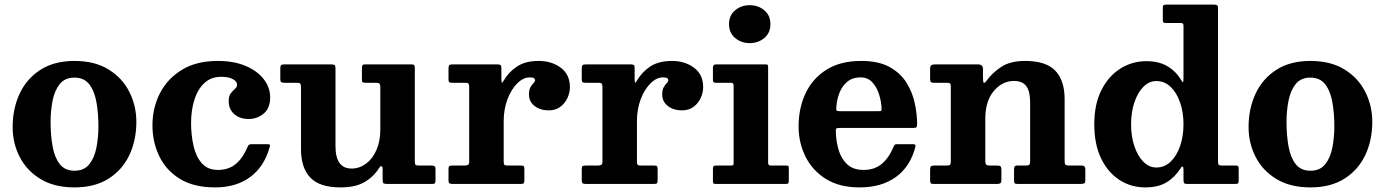

<svg xmlns="http://www.w3.org/2000/svg" viewBox="-20 -800 6023 835"><path d="M35 -247.5Q35 -327.5 65.5 -392.8Q96 -458 156 -496.5Q216 -535 304 -535Q392 -535 452 -498Q512 -461 542.5 -400.5Q573 -340 573 -270Q573 -190 542.5 -125.5Q512 -61 452 -23Q392 15 304 15Q216 15 156 -21.5Q96 -58 65.5 -117.8Q35 -177.5 35 -247.5ZM200 -270Q200 -213 208.5 -164.5Q217 -116 239.5 -86.8Q262 -57.5 304 -57.5Q346 -57.5 368.5 -86Q391 -114.5 399.5 -158.8Q408 -203 408 -250Q408 -307 399.5 -355.2Q391 -403.5 368.5 -433Q346 -462.5 304 -462.5Q262 -462.5 239.5 -434Q217 -405.5 208.5 -361.2Q200 -317 200 -270Z M643 -255Q643 -330 675.2 -393.8Q707.5 -457.5 770.8 -496.2Q834 -535 927 -535Q998 -535 1049 -513Q1100 -491 1127.5 -455Q1155 -419 1155 -376.5Q1155 -329.5 1126.8 -306Q1098.5 -282.5 1061.5 -282.5Q1022.5 -282.5 998.5 -304Q974.5 -325.5 974.5 -360.5Q974.5 -382.5 983.8 -394.2Q993 -406 1002 -413.8Q1011 -421.5 1011 -431.5Q1011 -446.5 992 -456.2Q973 -466 942 -466Q898.5 -466 869.5 -439.5Q840.5 -413 825.8 -367.5Q811 -322 811 -265Q811 -213 821.5 -166.2Q832 -119.5 857.5 -90.2Q883 -61 927.5 -61Q975.5 -61 1006.8 -88Q1038 -115 1057 -162Q1059.5 -168 1063 -170.5Q1066.5 -173 1076 -173H1140.5Q1151 -173 1153.2 -170.8Q1155.5 -168.5 1153 -161Q1129.5 -75.5 1068.2 -30.2Q1007 15 915.5 15Q822.5 15 762.2 -22.2Q702 -59.5 672.5 -121Q643 -182.5 643 -255Z M1289 -151V-421.5Q1289 -432 1285.8 -436Q1282.5 -440 1272.5 -440H1218.5Q1207.5 -440 1203.2 -442.8Q1199 -445.5 1199 -456.5V-500.5Q1199 -512.5 1202.2 -516.2Q1205.5 -520 1217 -520H1419.5Q1431 -520 1435 -517.2Q1439 -514.5 1439 -502.5V-164.5Q1439 -67 1509 -67Q1543 -67 1571.5 -88Q1600 -109 1617 -147.2Q1634 -185.5 1634 -237V-421Q1634 -432.5 1630.2 -436.2Q1626.5 -440 1615.5 -440H1570.5Q1561.5 -440 1557.8 -442Q1554 -444 1554 -453V-503Q1554 -513 1556.5 -516.5Q1559 -520 1568.5 -520H1769.5Q1779 -520 1781.5 -516.5Q1784 -513 1784 -503V-98.5Q1784 -85.5 1787.8 -82.8Q1791.5 -80 1804.5 -80H1859Q1874 -80 1874 -66.5V-18Q1874 -7.5 1871.8 -3.8Q1869.5 0 1859.5 0H1663Q1650 0 1647 -4Q1644 -8 1644 -21V-67Q1644 -75 1639.5 -77Q1635 -79 1628.5 -69Q1605 -31.5 1565.5 -8.2Q1526 15 1461 15Q1369.5 15 1329.2 -28Q1289 -71 1289 -151Z M2020.5 -420Q2020.5 -432 2017.8 -436Q2015 -440 2003 -440H1947Q1936 -440 1933.2 -443.2Q1930.5 -446.5 1930.5 -457.5V-501.5Q1930.5 -512.5 1933.8 -516.2Q1937 -520 1948 -520H2143.5Q2152.5 -520 2156.5 -517.2Q2160.5 -514.5 2160.5 -505V-458.5Q2160.5 -443.5 2162.5 -440.8Q2164.5 -438 2170.5 -449.5Q2191.5 -486 2228 -510.5Q2264.5 -535 2323 -535Q2379 -535 2418.8 -505.5Q2458.5 -476 2458.5 -421Q2458.5 -397.5 2448 -374.2Q2437.5 -351 2417 -335.5Q2396.5 -320 2366.5 -320Q2329.5 -320 2305 -339Q2280.5 -358 2280.5 -388.5Q2280.5 -409.5 2287 -420.8Q2293.5 -432 2300.2 -438.5Q2307 -445 2307 -451Q2307 -456.5 2302.2 -460Q2297.5 -463.5 2284.5 -463.5Q2255.5 -463.5 2229.2 -437.2Q2203 -411 2186.8 -367.8Q2170.5 -324.5 2170.5 -273V-99Q2170.5 -87 2173.5 -83.5Q2176.5 -80 2188.5 -80H2247Q2256 -80 2258.2 -76.5Q2260.5 -73 2260.5 -63.5V-18Q2260.5 -7.5 2258.2 -3.8Q2256 0 2246 0H1948.5Q1938.5 0 1934.5 -3Q1930.5 -6 1930.5 -15.5V-65.5Q1930.5 -75 1934 -77.5Q1937.5 -80 1947 -80H1998.5Q2010.5 -80 2015.5 -83Q2020.5 -86 2020.5 -98Z M2600 -420Q2600 -432 2597.2 -436Q2594.5 -440 2582.5 -440H2526.5Q2515.5 -440 2512.8 -443.2Q2510 -446.5 2510 -457.5V-501.5Q2510 -512.5 2513.2 -516.2Q2516.5 -520 2527.5 -520H2723Q2732 -520 2736 -517.2Q2740 -514.5 2740 -505V-458.5Q2740 -443.5 2742 -440.8Q2744 -438 2750 -449.5Q2771 -486 2807.5 -510.5Q2844 -535 2902.5 -535Q2958.5 -535 2998.2 -505.5Q3038 -476 3038 -421Q3038 -397.5 3027.5 -374.2Q3017 -351 2996.5 -335.5Q2976 -320 2946 -320Q2909 -320 2884.5 -339Q2860 -358 2860 -388.5Q2860 -409.5 2866.5 -420.8Q2873 -432 2879.8 -438.5Q2886.5 -445 2886.5 -451Q2886.5 -456.5 2881.8 -460Q2877 -463.5 2864 -463.5Q2835 -463.5 2808.8 -437.2Q2782.5 -411 2766.2 -367.8Q2750 -324.5 2750 -273V-99Q2750 -87 2753 -83.5Q2756 -80 2768 -80H2826.5Q2835.5 -80 2837.8 -76.5Q2840 -73 2840 -63.5V-18Q2840 -7.5 2837.8 -3.8Q2835.5 0 2825.5 0H2528Q2518 0 2514 -3Q2510 -6 2510 -15.5V-65.5Q2510 -75 2513.5 -77.5Q2517 -80 2526.5 -80H2578Q2590 -80 2595 -83Q2600 -86 2600 -98Z M3150.5 -695Q3150.5 -733 3177 -755.2Q3203.5 -777.5 3240.5 -777.5Q3277.5 -777.5 3304 -755.2Q3330.5 -733 3330.5 -695Q3330.5 -657 3304 -634.8Q3277.5 -612.5 3240.5 -612.5Q3203.5 -612.5 3177 -634.8Q3150.5 -657 3150.5 -695ZM3160 -440H3092.5Q3080.5 -440 3080.5 -451V-506.5Q3080.5 -520 3094 -520H3309.5Q3316 -520 3318.2 -518.2Q3320.5 -516.5 3320.5 -510V-92.5Q3320.5 -80 3331 -80H3397.5Q3405.5 -80 3408 -78.5Q3410.5 -77 3410.5 -69V-14Q3410.5 -5 3408 -2.5Q3405.5 0 3396.5 0H3094.5Q3086 0 3083.2 -2Q3080.5 -4 3080.5 -12.5V-65.5Q3080.5 -75 3083.5 -77.5Q3086.5 -80 3095.5 -80H3158.5Q3166.5 -80 3168.5 -82.2Q3170.5 -84.5 3170.5 -92.5V-427.5Q3170.5 -440 3160 -440Z M3453 -250Q3453 -330 3483.5 -394.5Q3514 -459 3574.5 -497Q3635 -535 3725.5 -535Q3801 -535 3848.8 -508.5Q3896.5 -482 3922.5 -440Q3948.5 -398 3958.5 -350.2Q3968.5 -302.5 3968.5 -260.5Q3968.5 -249.5 3965.2 -246.5Q3962 -243.5 3951 -243.5H3629Q3619.5 -243.5 3617 -240.8Q3614.5 -238 3615 -229Q3616 -183.5 3628 -145.2Q3640 -107 3666 -84Q3692 -61 3735.5 -61Q3783.5 -61 3815 -87.5Q3846.5 -114 3865.5 -161Q3868 -166.5 3870.5 -169.8Q3873 -173 3881.5 -173H3949Q3958 -173 3960.2 -170.5Q3962.5 -168 3961 -161.5Q3939 -75.5 3876.2 -30.2Q3813.5 15 3718.5 15Q3630.5 15 3571.5 -22Q3512.5 -59 3482.8 -119.5Q3453 -180 3453 -250ZM3630.5 -316.5H3800Q3810 -316.5 3812 -318Q3814 -319.5 3814 -327.5Q3813 -357.5 3803.2 -389Q3793.5 -420.5 3773.8 -442Q3754 -463.5 3722.5 -463.5Q3687.5 -463.5 3664.8 -444.5Q3642 -425.5 3630.5 -395.5Q3619 -365.5 3617 -332Q3616.5 -323 3618 -319.8Q3619.5 -316.5 3630.5 -316.5Z M4097.5 -440H4042.5Q4031 -440 4028 -443.8Q4025 -447.5 4025 -459V-501Q4025 -512.5 4030.2 -516.2Q4035.5 -520 4046 -520H4233Q4255 -520 4255 -499V-460.5Q4255 -441.5 4258.8 -439.8Q4262.5 -438 4270 -448.5Q4295.5 -483.5 4334.5 -509.2Q4373.5 -535 4438 -535Q4529.5 -535 4569.8 -492.2Q4610 -449.5 4610 -369V-102Q4610 -88 4613.2 -84Q4616.5 -80 4631 -80H4684.5Q4700 -80 4700 -63.5V-18.5Q4700 -5 4695.2 -2.5Q4690.5 0 4677.5 0H4405.5Q4394.5 0 4392.2 -4Q4390 -8 4390 -19.5V-61.5Q4390 -70.5 4392.2 -75.2Q4394.5 -80 4404 -80H4439.5Q4452 -80 4456 -83.2Q4460 -86.5 4460 -99.5V-355.5Q4460 -403.5 4443 -425.8Q4426 -448 4390 -448Q4339 -448 4302 -404.2Q4265 -360.5 4265 -283V-100Q4265 -88.5 4268.8 -84.2Q4272.5 -80 4284.5 -80H4316Q4327 -80 4331 -77Q4335 -74 4335 -62.5V-17Q4335 -5.5 4330.2 -2.8Q4325.5 0 4315.5 0H4040Q4029.5 0 4027.2 -3.8Q4025 -7.5 4025 -18.5V-61.5Q4025 -73.5 4028.8 -76.8Q4032.5 -80 4044 -80H4094Q4106.5 -80 4110.8 -82.5Q4115 -85 4115 -97.5V-424.5Q4115 -435 4111.5 -437.5Q4108 -440 4097.5 -440Z M4739 -259.5Q4739 -347 4770 -408.2Q4801 -469.5 4852.5 -501.8Q4904 -534 4966 -534Q5020 -534 5057.5 -511.8Q5095 -489.5 5118 -450Q5124 -440 5125.5 -443.2Q5127 -446.5 5127 -466.5V-687Q5127 -695.5 5124 -697.8Q5121 -700 5112.5 -700H5050.5Q5041.5 -700 5039.2 -702.8Q5037 -705.5 5037 -714.5V-766Q5037 -775.5 5040.5 -777.8Q5044 -780 5054 -780H5258.5Q5268 -780 5272.5 -777.5Q5277 -775 5277 -765V-99.5Q5277 -86.5 5280.2 -83.2Q5283.5 -80 5296.5 -80H5353.5Q5362 -80 5364.5 -77.2Q5367 -74.5 5367 -65.5V-16Q5367 -5.5 5364.2 -2.8Q5361.5 0 5351 0H5143.5Q5132.5 0 5129.8 -3.5Q5127 -7 5127 -18V-61Q5127 -72 5124 -75.2Q5121 -78.5 5114.5 -68Q5089 -28.5 5052.8 -6.8Q5016.5 15 4961 15Q4899 15 4848.8 -17.2Q4798.5 -49.5 4768.8 -110.8Q4739 -172 4739 -259.5ZM4899 -259.5Q4899 -207.5 4913.2 -164.8Q4927.5 -122 4952.2 -96.8Q4977 -71.5 5009 -71.5Q5044.5 -71.5 5071 -96.8Q5097.5 -122 5112.2 -164.8Q5127 -207.5 5127 -259.5Q5127 -311.5 5112.2 -354.2Q5097.5 -397 5071 -422.2Q5044.5 -447.5 5009 -447.5Q4977 -447.5 4952.2 -422.2Q4927.5 -397 4913.2 -354.2Q4899 -311.5 4899 -259.5Z M5410 -247.5Q5410 -327.5 5440.5 -392.8Q5471 -458 5531 -496.5Q5591 -535 5679 -535Q5767 -535 5827 -498Q5887 -461 5917.5 -400.5Q5948 -340 5948 -270Q5948 -190 5917.5 -125.5Q5887 -61 5827 -23Q5767 15 5679 15Q5591 15 5531 -21.5Q5471 -58 5440.5 -117.8Q5410 -177.5 5410 -247.5ZM5575 -270Q5575 -213 5583.5 -164.5Q5592 -116 5614.5 -86.8Q5637 -57.5 5679 -57.5Q5721 -57.5 5743.5 -86Q5766 -114.5 5774.5 -158.8Q5783 -203 5783 -250Q5783 -307 5774.5 -355.2Q5766 -403.5 5743.5 -433Q5721 -462.5 5679 -462.5Q5637 -462.5 5614.5 -434Q5592 -405.5 5583.5 -361.2Q5575 -317 5575 -270Z"/></svg>

Font: Besley*
Style: Bold
Weight: 700
Designer: Owen Earl
Foundry: indestructible type*
Version: Version 2.000; ttfautohint (v1.8.3)